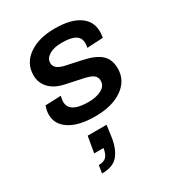

<svg xmlns="http://www.w3.org/2000/svg" viewBox="-161 -502 757 836"><g transform="rotate(-30 218.0 -84.0)"><path d="M206 11Q124 11 78.5 -18Q33 -47 33 -96Q33 -108 35 -117.5Q37 -127 41 -139L120 -142Q107 -100 129.5 -79Q152 -58 212 -58Q251 -58 277 -72Q303 -86 303 -112Q303 -131 289 -141.5Q275 -152 235 -160L164 -175Q113 -185 87 -212.5Q61 -240 61 -278Q61 -338 111 -373.5Q161 -409 242 -409Q322 -409 364.5 -380Q407 -351 407 -300Q407 -292 406.5 -285Q406 -278 404 -269L324 -265Q333 -304 312.5 -322Q292 -340 237 -340Q198 -340 174.5 -325.5Q151 -311 151 -289Q151 -271 165 -260.5Q179 -250 211 -244L281 -229Q341 -216 367.5 -191Q394 -166 394 -121Q394 -61 342.5 -25Q291 11 206 11ZM106 241 112 202Q137 202 149.5 190Q162 178 167 148H120L134 67H229L220 132Q211 183 186 212Q161 241 106 241Z"/></g></svg>

Font: Rokkitt Medium
Style: Italic
Weight: 500
Italic angle: -9°
Designer: Vernon Adams
Foundry: Vernon Adams
Version: Version 3.103